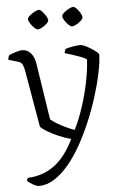

<svg xmlns="http://www.w3.org/2000/svg" viewBox="-63 -740 634 983"><g transform="rotate(-5 254.0 -249.0)"><path d="M97 200Q86 200 66.5 189Q47 178 38 169Q40 158 44 154Q123 150 181 107Q239 64 282 -25Q249 -34 217 -48Q185 -62 161 -76.5Q137 -91 128 -102L77 -397Q74 -412 68.5 -425Q63 -438 45 -443L-3 -457Q-3 -466 -0.5 -472Q2 -478 4 -481Q18 -487 39 -493.5Q60 -500 70 -500Q97 -500 114.5 -480.5Q132 -461 138 -427L183 -135Q192 -126 213.5 -113Q235 -100 260 -88Q285 -76 304 -70Q328 -117 349 -180.5Q370 -244 383 -308.5Q396 -373 398 -424Q387 -432 367.5 -439.5Q348 -447 326 -454Q304 -461 287 -466Q288 -473 290 -479Q292 -485 294 -487Q308 -492 331 -496Q354 -500 372 -500Q380 -500 395 -493Q410 -486 425.5 -476Q441 -466 452 -457Q463 -448 463 -443Q462 -405 450.5 -349.5Q439 -294 419 -230Q399 -166 372 -102Q347 -43 316.5 11.5Q286 66 250.5 108.5Q215 151 176.5 175.5Q138 200 97 200ZM337 -599Q330 -599 319 -609.5Q308 -620 299.5 -633.5Q291 -647 291 -655Q291 -663 302.5 -673Q314 -683 328.5 -690.5Q343 -698 351 -698Q358 -698 368.5 -687Q379 -676 386.5 -662.5Q394 -649 394 -641Q394 -634 383.5 -624Q373 -614 359.5 -606.5Q346 -599 337 -599ZM161 -599Q154 -599 143 -609.5Q132 -620 123.5 -633.5Q115 -647 115 -655Q115 -663 126.5 -673Q138 -683 152 -690.5Q166 -698 174 -698Q182 -698 192 -687Q202 -676 210 -662.5Q218 -649 218 -641Q218 -634 207.5 -624Q197 -614 183.5 -606.5Q170 -599 161 -599Z"/></g></svg>

Font: Texturina 72pt ExtraLight
Style: Regular
Weight: 200
Designer: Guillermo Torres Carreño
Foundry: Omnibus-Type
Version: Version 1.002; ttfautohint (v1.8.3)